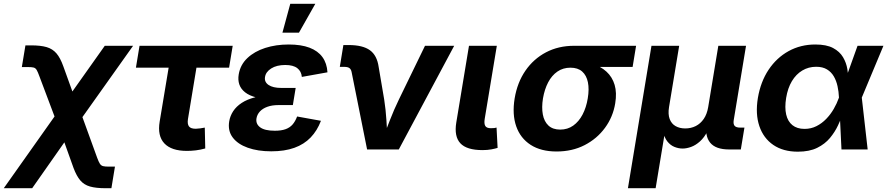

<svg xmlns="http://www.w3.org/2000/svg" viewBox="-77 -787 4672 1011"><path d="M-57.2 204.1 270.4 -258.8H324.9L434.6 43.6Q442.6 65.4 449 75.3Q455.4 85.2 465.9 87.8Q476.3 90.4 496.3 90.4H528.3L509.6 204.1H479.4Q428.9 204.1 397.2 195.2Q365.6 186.3 345.8 163Q326 139.7 310.1 97.2L261.9 -37.5L92.4 204.1ZM239.7 -95.2 131 -383.9Q122.3 -408 116.2 -418.4Q110 -428.8 100.2 -431.3Q90.5 -433.9 70 -433.9H38L56.9 -548.1H87.2Q137.2 -548.1 168.6 -538.9Q200 -529.6 220.3 -505.9Q240.6 -482.2 256.3 -438.1L304.2 -305.3L474.7 -545.9H623.8L303.6 -95.2Z M907.3 7.6Q825.6 7.6 788.4 -32Q751.2 -71.6 763.8 -146.9L811 -430.6H638.7L657.7 -545.9H1148.3L1129.3 -430.6H957.4L912.7 -159.8Q908.7 -134.2 917.9 -121.6Q927.1 -109 953.8 -109Q962.4 -109 977.7 -111.1Q993 -113.2 1001.3 -115.1L1003.8 -5.3Q978.8 1.7 954.3 4.7Q929.9 7.6 907.3 7.6Z M1351.3 9.8Q1280.5 9.8 1227.6 -9.1Q1174.7 -27.9 1148.2 -63.3Q1121.7 -98.7 1130 -148.5Q1134.7 -176.8 1151 -201.7Q1167.3 -226.5 1196 -245.3Q1224.6 -264.1 1267 -274.9Q1309.3 -285.8 1366.2 -285.8H1473.5L1465.1 -233.7H1389.1Q1355.5 -233.7 1330.9 -224.7Q1306.2 -215.8 1291.7 -200.2Q1277.2 -184.5 1273.6 -164.3Q1268.6 -134.7 1292.7 -116.7Q1316.8 -98.6 1370 -98.6Q1404.5 -98.6 1427.1 -106.9Q1449.7 -115.2 1464 -131.9Q1478.2 -148.6 1487.5 -173.6L1613 -150.9Q1593.3 -99 1558.8 -63.1Q1524.3 -27.1 1473.1 -8.7Q1421.8 9.8 1351.3 9.8ZM1362.8 -264.4Q1310 -264.4 1272.9 -273.9Q1235.9 -283.3 1213.6 -300.9Q1191.3 -318.5 1183.1 -342.5Q1175 -366.5 1180 -395.4Q1188.5 -446.2 1225.6 -481.2Q1262.6 -516.2 1319.2 -534.5Q1375.8 -552.7 1443.4 -552.7Q1508.5 -552.7 1552.8 -535.9Q1597.1 -519 1620.8 -486.4Q1644.5 -453.8 1647.3 -406.2L1512.4 -382Q1509.9 -411.3 1488.6 -428Q1467.2 -444.8 1425.2 -444.8Q1379.7 -444.8 1351 -426.5Q1322.2 -408.2 1318.4 -381Q1314.3 -355.2 1337.2 -339.6Q1360.2 -324 1404 -324H1479.9L1470.1 -264.4ZM1410.2 -615.1 1451.5 -767.1H1583.4L1497.3 -615.1Z M1856 0 1774.4 -407.8Q1771.6 -422 1763 -428.4Q1754.3 -434.8 1737.7 -434.8H1712.3L1731.1 -549.8H1758.7Q1833.1 -549.8 1870.7 -522.6Q1908.4 -495.5 1917 -433.9L1946.1 -262.5Q1954.3 -209.3 1957.7 -155Q1961.1 -100.6 1964.4 -43.1H1933.1Q1955.6 -101 1976.5 -155.2Q1997.4 -209.3 2023.2 -262.5L2160.9 -545.9H2314.6L2022.9 0Z M2464 3.4Q2380.3 3.4 2347 -32.6Q2313.7 -68.6 2325.6 -141.7L2392.5 -545.9H2539.1L2475.4 -161.8Q2471.1 -135.8 2478.3 -123.8Q2485.4 -111.9 2507.7 -111.9Q2519.5 -111.9 2526.1 -112.7Q2532.8 -113.6 2537.6 -115.3L2543.2 -8.3Q2531.7 -4.6 2510.9 -0.6Q2490.1 3.4 2464 3.4Z M2853.8 10.7Q2771.4 10.7 2717.3 -24.2Q2663.2 -59.1 2641.2 -121.9Q2619.3 -184.8 2632.9 -268.7Q2646.8 -352.5 2689.6 -414.7Q2732.5 -477 2798.1 -511.5Q2863.7 -545.9 2945.8 -545.9H3272.4L3254.1 -434.5H3015.9L2926.8 -430.6Q2887.7 -430.6 2858 -410.1Q2828.4 -389.6 2809.4 -353.4Q2790.4 -317.1 2782.1 -269Q2774.4 -221.5 2781.3 -184.4Q2788.2 -147.2 2810.9 -125.9Q2833.7 -104.6 2872.8 -104.6Q2911.9 -104.6 2941.5 -125.7Q2971.1 -146.8 2990.6 -183.9Q3010.1 -221.1 3017.9 -269Q3026.1 -317.6 3018.7 -353.8Q3011.3 -390.1 2988.5 -410.4Q2965.7 -430.6 2926.8 -430.6L2932.8 -466.1Q2992.2 -466.1 3039 -452Q3085.7 -438 3116.4 -409.8Q3147.1 -381.7 3159.4 -340.1Q3171.7 -298.5 3162.5 -242.9Q3150.9 -171.6 3108.8 -114.1Q3066.8 -56.6 3001.5 -22.9Q2936.2 10.7 2853.8 10.7Z M3229.4 204.1 3353.4 -545.9H3499.3L3445.9 -223.3Q3439.7 -185.2 3449.3 -160.2Q3458.8 -135.2 3480.3 -123Q3501.8 -110.7 3531.1 -110.7Q3561.6 -110.7 3586.6 -123.3Q3611.6 -135.9 3628.7 -160.9Q3645.9 -185.9 3652.1 -223.3L3705.4 -545.9H3851.3L3786.5 -154.4Q3783.2 -133.9 3791.2 -124.4Q3799.3 -115 3821.1 -115H3842.9L3823.9 0H3762.1Q3691.5 0 3662.3 -35.9Q3633.1 -71.8 3644.4 -139.7L3652.7 -189H3676.7Q3667.9 -134.6 3649.8 -98.7Q3631.7 -62.9 3608.8 -42.5Q3585.9 -22 3562 -13.4Q3538.1 -4.8 3517.5 -4.8Q3496 -4.8 3474.5 -13.4Q3453 -22 3436.7 -42.6Q3420.4 -63.1 3414 -98.8Q3407.6 -134.6 3416.4 -189H3440.4L3375.3 204.1Z M4124.3 11.7Q4047.1 11.7 3995.1 -23.7Q3943.1 -59.2 3921.5 -122.9Q3899.8 -186.6 3913.7 -271.3Q3928.2 -356.8 3970.2 -419.9Q4012.3 -483 4075.6 -517.9Q4138.8 -552.7 4216.2 -552.7Q4275 -552.7 4309.8 -534.1Q4344.7 -515.4 4362.1 -485.8Q4379.5 -456.3 4384.9 -422.9Q4390.4 -389.6 4390.6 -360.5H4438.2L4460.7 -274.4L4491.8 0H4353.9L4340.6 -274.4Q4339.4 -304.5 4333.1 -333.2Q4326.9 -361.8 4313.5 -384.9Q4300.1 -407.9 4277.5 -421.6Q4254.9 -435.4 4220.9 -435.4Q4180.2 -435.4 4147.5 -415.7Q4114.7 -396.1 4092.8 -359.6Q4070.9 -323 4062.5 -271.4Q4054.3 -220.7 4062.7 -184.1Q4071.1 -147.5 4095.7 -127.9Q4120.3 -108.3 4159.3 -108.3Q4193.6 -108.3 4222.2 -122.8Q4250.8 -137.3 4273.6 -160.9Q4296.5 -184.6 4313.2 -213.5Q4329.9 -242.5 4340.1 -271.5L4438.5 -545.9H4574.8L4460.2 -271.5L4410.2 -191H4362.8Q4351.9 -161.9 4335.8 -127.1Q4319.6 -92.2 4293.3 -60.5Q4267 -28.8 4226.1 -8.6Q4185.1 11.7 4124.3 11.7Z"/></svg>

Font: Adwaita Sans
Style: Italic
Weight: 400
Italic angle: -9.39999°
Designer: Rasmus Andersson
Foundry: rsms
Version: Version 4.001;git-9221beed3